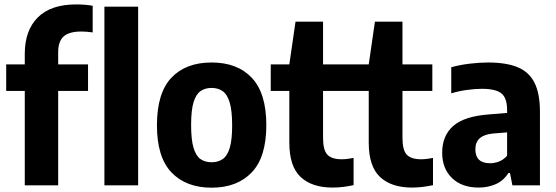

<svg xmlns="http://www.w3.org/2000/svg" viewBox="-20 -838 2512 868"><path d="M92 0V-427H8V-547H92V-594Q92 -700.5 150.8 -759.2Q209.5 -818 324.5 -818Q364.5 -818 399 -812V-691.5Q371 -695.5 347.5 -695.5Q292.5 -695.5 267.8 -673.2Q243 -651 243 -602.5V-547H378V-427H243V0Z M452 0V-808H604.5V0Z M936.5 10.5Q821.5 10.5 755.5 -58.2Q689.5 -127 689.5 -271.5Q689.5 -417.5 754.8 -486.5Q820 -555.5 936.5 -555.5Q1053.5 -555.5 1118.8 -485.8Q1184 -416 1184 -272.5Q1184 -127.5 1118 -58.5Q1052 10.5 936.5 10.5ZM936.5 -104.5Q966 -104.5 986.8 -118.8Q1007.5 -133 1018.5 -169Q1029.5 -205 1029.5 -271Q1029.5 -338.5 1018.2 -375.2Q1007 -412 986.2 -426.2Q965.5 -440.5 936.5 -440.5Q907.5 -440.5 886.8 -426.2Q866 -412 855 -375.8Q844 -339.5 844 -273Q844 -206 855 -169.5Q866 -133 886.5 -118.8Q907 -104.5 936.5 -104.5Z M1484 10Q1390 10 1339 -38Q1288 -86 1288 -193V-427H1204V-547H1288L1316 -740H1440.5V-547H1575.5V-427H1440.5V-214.5Q1440.5 -159.5 1460 -138.8Q1479.5 -118 1524.5 -118Q1537 -118 1549.8 -119.5Q1562.5 -121 1578.5 -124V-1Q1558.5 3.5 1533.2 6.8Q1508 10 1484 10Z M1843 10Q1749 10 1698 -38Q1647 -86 1647 -193V-427H1563V-547H1647L1675 -740H1799.5V-547H1934.5V-427H1799.5V-214.5Q1799.5 -159.5 1819 -138.8Q1838.5 -118 1883.5 -118Q1896 -118 1908.8 -119.5Q1921.5 -121 1937.5 -124V-1Q1917.5 3.5 1892.2 6.8Q1867 10 1843 10Z M2144 10Q2068 10 2023.5 -33Q1979 -76 1979 -147.5Q1979 -225 2029.5 -269Q2080 -313 2193.5 -321L2272.5 -327.5V-340.5Q2272.5 -395 2246.8 -415.8Q2221 -436.5 2158.5 -436.5Q2128.5 -436.5 2091.5 -431.5Q2054.5 -426.5 2020 -416V-534Q2057.5 -544.5 2102.2 -550Q2147 -555.5 2186.5 -555.5Q2267.5 -555.5 2319.2 -534.5Q2371 -513.5 2396 -464.8Q2421 -416 2421 -332V0H2296.5L2285.5 -56H2278.5Q2256.5 -21 2221.2 -5.5Q2186 10 2144 10ZM2129 -163.5Q2129 -100 2195.5 -100Q2215 -100 2235.2 -107.5Q2255.5 -115 2272.5 -134V-239.5L2210 -234.5Q2129 -227.5 2129 -163.5Z"/></svg>

Font: Encode Sans SmCnd
Style: Bold
Weight: 700
Width: 4
Designer: Multiple Designers
Foundry: Impallari Type
Version: Version 3.002; ttfautohint (v1.8.3) -l 8 -r 50 -G 200 -x 14 